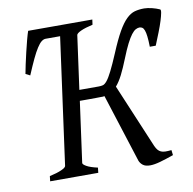

<svg xmlns="http://www.w3.org/2000/svg" viewBox="-73 -696 780 777"><g transform="rotate(-10 317.0 -308.0)"><path d="M580.6 -18.1Q549.8 -7.3 524.9 -0.2Q500 6.8 482.9 6.8Q463.9 6.8 453.6 -1Q443.4 -8.8 439 -20L349.1 -301.3Q345.7 -300.3 342.3 -300.3H335Q326.2 -300.3 314 -300Q301.8 -299.8 289.1 -299.8H247.6L213.4 -50.8Q212.4 -44.9 227.3 -36.4Q242.2 -27.8 272.9 -21L270.5 0H72.8L75.2 -21Q106 -27.8 124 -35.9Q142.1 -43.9 143.1 -50.8L214.4 -571.3H154.8Q146.5 -571.3 137.7 -564.5Q128.9 -557.6 118.7 -541.7Q108.4 -525.9 96.2 -500Q84 -474.1 67.9 -436L49.8 -445.3Q52.2 -459.5 57.4 -483.2Q62.5 -506.8 68.4 -531.7Q74.2 -556.6 80.3 -579.6Q86.4 -602.5 90.8 -615.2H354.5L351.6 -594.2Q320.8 -587.4 302.7 -579.1Q284.7 -570.8 283.7 -564L253.4 -343.8H333Q342.8 -343.8 350.6 -345.9Q358.4 -348.1 367.7 -359.6Q377 -371.1 389.4 -395.8Q401.9 -420.4 420.9 -465.3Q442.9 -518.1 460.7 -549.3Q478.5 -580.6 495.4 -596.9Q512.2 -613.3 529.8 -618.2Q547.4 -623 568.8 -623Q575.2 -623 583.3 -621.8Q591.3 -620.6 599.9 -618.7Q608.4 -616.7 616.7 -613.8Q625 -610.8 631.8 -607.9Q635.7 -606 633.5 -593.5Q631.3 -581.1 625.2 -561.5Q619.1 -542 609.4 -517.3Q599.6 -492.7 588.9 -466.3H564.5Q564 -492.7 562 -509Q560.1 -525.4 556.6 -534.4Q553.2 -543.5 548.1 -546.9Q543 -550.3 536.6 -550.3Q529.3 -550.3 521 -545.9Q512.7 -541.5 503.2 -529.1Q493.7 -516.6 482.4 -494.6Q471.2 -472.7 457 -437Q441.9 -398.9 428.7 -373Q415.5 -347.2 401.4 -331.1L512.2 -67.9Q517.1 -57.1 522.5 -50.8Q527.8 -44.4 535.2 -41.3Q542.5 -38.1 552.7 -37.8Q563 -37.6 578.1 -39.1Z"/></g></svg>

Font: Gentium Plus
Style: Italic
Weight: 400
Italic angle: -8°
Designer: J. Victor Gaultney, Annie Olsen, Iska Routamaa
Foundry: SIL International
Version: Version 1.510